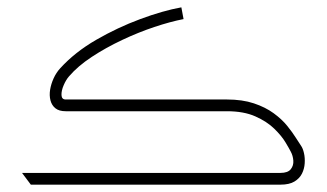

<svg xmlns="http://www.w3.org/2000/svg" viewBox="-20 -503 891 523"><path d="M64 0 40 -32H82L106 0ZM64 0V-32H744Q764 -32 772 -42Q780 -52 779 -65.5Q778 -79 772 -90Q768 -98 757.5 -115.5Q747 -133 727 -152.5Q707 -172 675.5 -186Q644 -200 598 -200H159Q141 -200 131 -208Q121 -216 117.5 -229.5Q114 -243 116.5 -258.5Q119 -274 126 -289.5Q133 -305 144 -317Q184 -361 242 -394.5Q300 -428 362 -451Q424 -474 474 -483L480 -451Q444 -444 400.5 -429.5Q357 -415 312.5 -394Q268 -373 230 -348Q192 -323 168 -295Q160 -286 153.5 -271Q147 -256 147.5 -244Q148 -232 159 -232H598Q640 -232 671.5 -221.5Q703 -211 725.5 -194.5Q748 -178 762.5 -160Q777 -142 786 -127.5Q795 -113 800 -106Q805 -99 808 -86Q811 -73 810 -58Q809 -43 802.5 -30Q796 -17 782 -8.5Q768 0 744 0Z"/></svg>

Font: Mada ExtraLight
Style: Regular
Weight: 250
Designer: Khaled Hosny
Version: Version 1.5